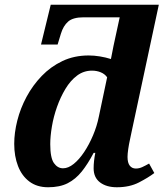

<svg xmlns="http://www.w3.org/2000/svg" viewBox="-20 -780 705 810"><path d="M183 10Q136 10 104 -14Q72 -38 56 -79.5Q40 -121 40 -173Q40 -220 53 -271.5Q66 -323 92 -371.5Q118 -420 156 -459.5Q194 -499 243.5 -522.5Q293 -546 354 -546Q377 -546 401.5 -542Q426 -538 448 -531Q451 -545 453.5 -559Q456 -573 459 -587L485 -707H333Q288 -707 267.5 -689Q247 -671 237 -638L223 -592H153L194 -760H650L535 -223Q533 -212 528.5 -192Q524 -172 521 -151.5Q518 -131 518 -118Q518 -93 527.5 -81Q537 -69 553 -69Q567 -69 580 -75Q593 -81 609 -90L631 -50Q606 -31 566.5 -10.5Q527 10 473 10Q429 10 402 -10.5Q375 -31 375 -70Q375 -99 382 -135H375Q351 -89 325 -56.5Q299 -24 265.5 -7Q232 10 183 10ZM246 -70Q268 -70 291 -88.5Q314 -107 335 -138.5Q356 -170 372.5 -209Q389 -248 397 -288L432 -454Q422 -468 405 -475Q388 -482 368 -482Q333 -482 305 -461Q277 -440 256 -405Q235 -370 220.5 -329Q206 -288 199 -246.5Q192 -205 192 -172Q192 -114 207.5 -92Q223 -70 246 -70Z"/></svg>

Font: Noto Serif
Style: Bold Italic
Weight: 700
Italic angle: -12°
Designer: Monotype Design Team
Foundry: Monotype Imaging Inc.
Version: Version 2.013